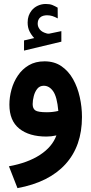

<svg xmlns="http://www.w3.org/2000/svg" viewBox="-20 -702 470 987"><path d="M155.8 -506.3Q141.1 -522 131.6 -541.3Q122.1 -560.5 122.1 -586.4Q122.1 -605.5 127.4 -620.6Q132.8 -635.7 142.1 -647.5Q155.3 -664.1 174.8 -672.9Q194.3 -681.6 214.8 -681.6Q235.8 -681.6 249 -676.3Q262.2 -670.9 276.4 -662.6L276.9 -607.4Q262.2 -615.2 249.5 -619.4Q236.8 -623.5 221.7 -623.5Q212.9 -623.5 203.1 -621.1Q193.4 -618.7 186 -611.8Q173.8 -600.6 173.8 -580.1Q173.8 -564.9 184.1 -551.3Q194.3 -537.6 217.8 -530.8Q220.2 -530.3 222.7 -529.5Q225.1 -528.8 227.5 -528.8Q230 -528.8 231.9 -528.8L295.4 -542V-487.8L103.5 -441.9V-494.1ZM270 -5.9Q243.7 0 218.8 0Q129.9 0 79.1 -40.8Q28.3 -81.5 28.3 -164.1Q28.3 -202.6 39.1 -241.7Q49.8 -280.8 72 -313.7Q94.2 -346.7 128.2 -366.7Q162.1 -386.7 209 -386.7Q259.3 -386.7 295.7 -361.8Q332 -336.9 355.5 -295.2Q378.9 -253.4 390.1 -202.6Q401.4 -151.9 401.4 -100.6Q401.4 48.8 316.4 142.1Q231.4 235.4 69.8 265.1L25.9 152.8Q122.6 135.3 185.5 94.2Q248.5 53.2 270 -5.9ZM279.8 -131.8Q273.4 -204.1 253.4 -232.7Q233.4 -261.2 205.1 -261.2Q184.1 -261.2 171.6 -245.6Q159.2 -230 153.6 -207.8Q147.9 -185.5 147.9 -166.5Q147.9 -144 161.6 -134.5Q175.3 -125 221.2 -125Q251.5 -125 279.8 -131.8Z"/></svg>

Font: Vazir WOL
Style: Bold-WOL
Weight: 700
Designer: Saber Rastikerdar
Foundry: Saber Rastikerdar
Version: Version 30.0.0